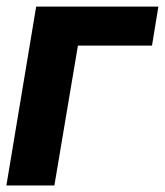

<svg xmlns="http://www.w3.org/2000/svg" viewBox="-21 -566 504 586"><path d="M462.4 -545.9 442.9 -426.8H216.8L145 0H-1.5L89.4 -545.9Z"/></svg>

Font: Inter Tight
Style: Bold Italic
Weight: 700
Italic angle: -9.39999°
Designer: Rasmus Andersson
Foundry: rsms
Version: Version 3.004